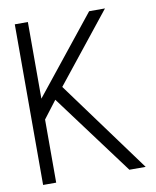

<svg xmlns="http://www.w3.org/2000/svg" viewBox="-80 -762 669 824"><g transform="rotate(-10 254.5 -350.0)"><path d="M98 -366V-700H41V0H98V-275L156 -351L417 0H488L195 -400L434 -700H365Z"/></g></svg>

Font: AdventPro_ExpandedRegular
Style: ExpandedRegular
Weight: 400
Width: 7
Designer: VivaRado, Andreas Kalpakidis
Foundry: VivaRado, Andreas Kalpakidis
Version: Version 3.000